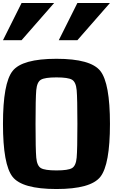

<svg xmlns="http://www.w3.org/2000/svg" viewBox="-20 -1270 884 1290"><path d="M500 -437.5Q500 -609.4 495.1 -664.1Q490.2 -718.8 463.9 -734.4Q437.5 -750 359.4 -750Q281.2 -750 254.9 -734.4Q228.5 -718.8 223.6 -664.1Q218.8 -609.4 218.8 -437.5Q218.8 -265.6 223.6 -210.9Q228.5 -156.2 254.9 -140.6Q281.2 -125 359.4 -125Q437.5 -125 463.9 -140.6Q490.2 -156.2 495.1 -210.9Q500 -265.6 500 -437.5ZM718.8 -437.5Q718.8 -164.1 654.3 -82Q589.8 0 359.4 0Q128.9 0 64.5 -82Q0 -164.1 0 -437.5Q0 -710.9 64.5 -793Q128.9 -875 359.4 -875Q589.8 -875 654.3 -793Q718.8 -710.9 718.8 -437.5ZM500 -1000H375L500 -1250H718.8ZM125 -1000H0L125 -1250H343.8Z"/></svg>

Font: CraftyPE
Style: Regular
Weight: 400
Designer: Erek Butcher
Foundry: Haunted Coop
Version: Version 0.018;April 4, 2024;FontCreator 15.0.0.2962 64-bit